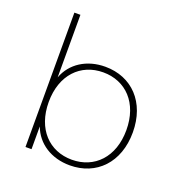

<svg xmlns="http://www.w3.org/2000/svg" viewBox="-123 -778 856 897"><g transform="rotate(20 305.0 -329.0)"><path d="M319 10C451 10 544 -85 544 -235C544 -385 451 -480 319 -480C227 -480 154 -433 126 -357V-668H96V0H126V-113C154 -37 227 10 319 10ZM319 -18C207 -18 126 -100 126 -235C126 -370 207 -452 319 -452C431 -452 512 -370 512 -235C512 -100 431 -18 319 -18Z"/></g></svg>

Font: Gantari Thin
Style: Regular
Weight: 250
Designer: Anugrah Pasau
Foundry: Lafontype
Version: Version 1.000